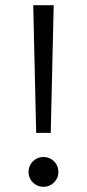

<svg xmlns="http://www.w3.org/2000/svg" viewBox="-20 -720 335 740"><path d="M147.5 0Q123.5 0 106.8 -16.8Q90 -33.5 90 -57.5Q90 -81.5 106.8 -98.2Q123.5 -115 147.5 -115Q171.5 -115 188.2 -98.2Q205 -81.5 205 -57.5Q205 -33.5 188.2 -16.8Q171.5 0 147.5 0ZM108.1 -700H186.9L175.6 -208H119.4Z"/></svg>

Font: Space Cowgirl
Style: Regular
Weight: 400
Designer: Valery Marier
Foundry: Valery Marier
Version: Version 1.000